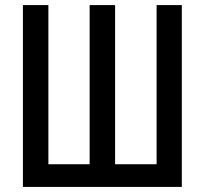

<svg xmlns="http://www.w3.org/2000/svg" viewBox="-20 -734 805 754"><path d="M70 0V-714H170V-89H332V-714H432V-89H595V-714H694V0Z"/></svg>

Font: Noto Sans ExtraCondensed Medium
Style: Regular
Weight: 500
Width: 2
Designer: Monotype Design Team
Foundry: Monotype Imaging Inc.
Version: Version 2.013; ttfautohint (v1.8.4.7-5d5b)